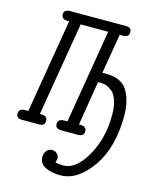

<svg xmlns="http://www.w3.org/2000/svg" viewBox="-124 -691 787 998"><g transform="rotate(15 270.0 -192.0)"><path d="M1 -25.9Q1 -52.7 34.2 -53.2H51.8L136.2 -558.1H124Q109.9 -558.1 102.1 -565.7Q94.2 -573.2 94.2 -584Q94.2 -610.8 127 -610.8H428.2Q458 -610.8 458 -585Q458 -558.1 424.8 -558.1H408.2L372.1 -344.2H399.9Q439.9 -344.2 469 -328.1Q498 -312 512.5 -283.4Q526.9 -254.9 533.4 -224.4Q540 -193.8 540 -158.2Q540 14.6 465.1 120.8Q390.1 227.1 297.9 227.1Q251 227.1 217.5 210.9Q184.1 194.8 184.1 157.2Q184.1 137.2 195.6 124Q207 110.8 225.1 110.8Q240.2 110.8 251.2 121.3Q262.2 131.8 262.2 147Q262.2 152.8 256.8 168Q275.9 173.8 299.8 173.8Q367.7 173.8 422.9 77.4Q478 -19 478 -144Q478 -191.9 467 -223.9Q456.1 -255.9 438 -269.5Q419.9 -283.2 405.5 -287.6Q391.1 -292 376 -292Q372.1 -292 367.9 -291.5Q363.8 -291 362.8 -291L324.2 -53.2H334Q364.7 -53.2 365.2 -26.9Q365.2 0 333 0H242.2Q211.4 0 210.9 -25.9Q210.9 -52.7 244.1 -53.2H262.2L346.2 -558.1H198.2L113.8 -53.2H124Q154.8 -53.2 154.8 -26.9Q154.8 0 123 0H32.2Q1 0 1 -25.9Z"/></g></svg>

Font: CMU Typewriter Text
Style: LightOblique
Weight: 200
Italic angle: -9.46001°
Version: Version 0.7.0